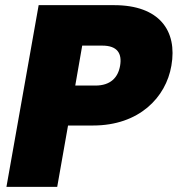

<svg xmlns="http://www.w3.org/2000/svg" viewBox="-20 -725 690 745"><path d="M272 -393 299 -548H377C436 -548 454 -517 446 -470C438 -424 409 -393 350 -393ZM645 -470C669 -606 598 -705 423 -705H130L5 0H202L244 -238H341C520 -238 624 -347 645 -470Z"/></svg>

Font: SVN-Poppins ExtraBold
Style: Italic
Weight: 800
Italic angle: -10°
Designer: Ninad Kale (Devanagari), Jonny Pinhorn (Latin)
Foundry: Indian Type Foundry
Version: Version 3.002 2017